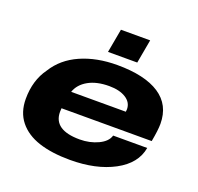

<svg xmlns="http://www.w3.org/2000/svg" viewBox="-127 -857 1035 1006"><g transform="rotate(20 390.0 -354.0)"><path d="M356.9 -587.9 380.9 -720.2H543.9L520 -587.9ZM362.8 12.2Q260.7 12.2 188.5 -11.5Q116.2 -35.2 76.2 -85.2Q36.1 -135.3 36.1 -210Q36.1 -313.5 88.9 -386.2Q135.7 -461.9 224.1 -501Q312.5 -540 426.8 -540Q580.6 -540 662.4 -486.3Q744.1 -432.6 744.1 -327.1Q744.1 -292.5 731.9 -227.1H229Q228 -220.2 228 -207Q228 -106 374 -106Q429.7 -106 476.1 -127.9Q522.5 -149.9 532.2 -185.1H722.2Q706.5 -94.2 607.2 -41Q507.8 12.2 362.8 12.2ZM247.1 -325.2H551.8Q553.2 -332.5 553.2 -338.9Q553.2 -377.4 517.8 -399.7Q482.4 -421.9 424.8 -421.9Q355 -421.9 308.6 -395.8Q262.2 -369.6 247.1 -325.2Z"/></g></svg>

Font: Archivo Expanded ExtraBold
Style: Italic
Weight: 800
Width: 7
Italic angle: -10°
Designer: Hector Gatti
Foundry: Omnibus-Type
Version: Version 2.001